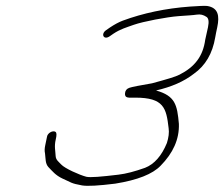

<svg xmlns="http://www.w3.org/2000/svg" viewBox="-20 -640 751 643"><path d="M348.1 -519 359.6 -527C383.7 -543 403.3 -548 428.1 -557C459.6 -568 538.3 -583 578.3 -586C605.9 -588 626.2 -589 638.9 -591C651.5 -593 661.5 -590 670.6 -584C678.4 -580 680.6 -568 676.6 -549C672.6 -530 669.1 -516 667.3 -507C659.9 -452 632.5 -416 581.3 -390C568.1 -383 537.3 -374 489.1 -361C447.9 -354 422.3 -349 413.4 -346C404.5 -343 399.6 -337 398.7 -328C397 -310 411 -313 433 -313C529 -313 536.9 -278 544.7 -211C547 -196 544.6 -179 538.9 -161C521.3 -118 496.5 -90 465.7 -78C431.9 -66 402.3 -58 376.4 -55C318.2 -48 282.2 -45 269.2 -48C246.1 -54 197 -76 185.1 -89C177 -98 166.9 -104 166.3 -118C165.7 -135 161.1 -149 166.7 -173C170.1 -187 169.7 -195 166.6 -198C156.8 -205 138.3 -194 137.2 -181L131.4 -153C129.5 -144 128.7 -135 130.8 -126C133.1 -108 131.4 -93 141.6 -81C155.2 -67 165.8 -53 189.3 -42C219.2 -29 216.2 -26 255 -19C273.1 -16 309.7 -18 365.9 -25C440.7 -37 491 -57 517.9 -85C559.2 -127 580.7 -173 579.1 -225C573.4 -289 566.9 -319 502.6 -337C554.3 -349 596 -367 629.3 -393C667.8 -420 691.8 -461 700.8 -515C702.7 -524 704.2 -535 707.6 -549C715.6 -587 711.1 -614 674 -620C665.3 -621 646 -620 616.4 -618C534.5 -612 459.4 -596 391.5 -571C378 -566 363.4 -558 348.3 -548L335.4 -539C316.3 -526 327.4 -504 348.1 -519Z"/></svg>

Font: MewTooHand
Style: UltIta
Weight: 400
Designer: Mew Too, Robert Jablonski
Version: Version 0.77